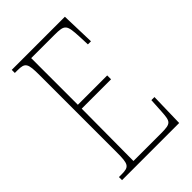

<svg xmlns="http://www.w3.org/2000/svg" viewBox="-215 -796 879 879"><g transform="rotate(-45 224.5 -357.0)"><path d="M36 0H406L410 -164H390L386 -94C382 -33 379 -25 314 -25H135L137 -362H327V-387H137V-689H287C355 -689 359 -682 363 -600L365 -550H385L380 -714H36V-694H53C103 -694 109 -683 109 -606V-108C109 -31 103 -20 53 -20H36Z"/></g></svg>

Font: Noto Serif Hebrew ExtraCondensed Thin
Style: Regular
Weight: 100
Width: 2
Designer: Monotype Design Team
Foundry: Monotype Imaging Inc.
Version: Version 2.004